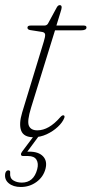

<svg xmlns="http://www.w3.org/2000/svg" viewBox="-28 -540 365 766"><path d="M140.5 -412.5 92.5 -420Q81.5 -422 81.5 -429.5Q81.5 -438 93.5 -438H148Q159 -438 163.5 -446L198.5 -510.5Q203.5 -519.5 210.5 -519.5Q218 -519.5 218 -510.5Q218 -505 213 -490L197 -438H307Q317 -438 317 -430.5Q317 -419 295 -419H191.5L96 -110.5Q79.5 -57 87.2 -38.5Q95 -20 121 -20Q167 -20 212.5 -72.5Q220 -81 225.5 -80Q231.5 -78.5 228.5 -69.5Q221.5 -51.5 202.5 -33.8Q183.5 -16 158 -4.2Q132.5 7.5 105.5 7.5Q66.5 7.5 56.5 -18.8Q46.5 -45 60.5 -91.5L146.5 -373.5Q153 -394.5 152 -402.5Q151 -410.5 140.5 -412.5ZM113 -5.5H133L81 65Q83.5 65 89 65Q126 65 143.8 83.8Q161.5 102.5 153.5 133.5Q145 166 117.5 186Q90 206 55 206Q24.5 206 6.5 190.8Q-11.5 175.5 -7 151.5Q-4 140 5 139.5Q14 139.5 12.5 149.5Q10.5 170.5 24.8 179.5Q39 188.5 59 188.5Q106.5 188.5 120.5 135Q126.5 112 117.5 97.2Q108.5 82.5 84 82.5H65Q56.5 82.5 55.8 77Q55 71.5 60.5 64.5Z"/></svg>

Font: Fraunces 72pt Soft Thin
Style: Italic
Weight: 100
Italic angle: -16°
Version: Version 1.000;[0bf87f6ff]